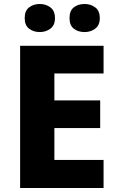

<svg xmlns="http://www.w3.org/2000/svg" viewBox="-20 -944 590 964"><path d="M500 0H81V-714H500V-575H253V-440H483V-301H253V-141H500ZM104 -853Q104 -890 126 -907Q148 -924 180 -924Q210 -924 233 -907Q256 -890 256 -853Q256 -817 233 -800Q210 -783 180 -783Q148 -783 126 -800Q104 -817 104 -853ZM329 -853Q329 -890 350.5 -907Q372 -924 405 -924Q435 -924 458 -907Q481 -890 481 -853Q481 -817 458 -800Q435 -783 405 -783Q372 -783 350.5 -800Q329 -817 329 -853Z"/></svg>

Font: Noto Sans Khmer UI ExtraBold
Style: Regular
Weight: 800
Designer: Danh Hong and the Monotype Design Team
Foundry: Monotype Imaging Inc.
Version: Version 2.002; ttfautohint (v1.8.4.7-5d5b)